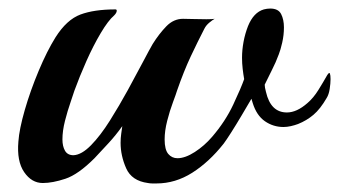

<svg xmlns="http://www.w3.org/2000/svg" viewBox="-20 -422 793 449"><path d="M80 6Q54 6 36.5 -19.5Q19 -45 23 -91Q25 -120 38 -165Q51 -210 70.5 -256.5Q90 -303 110 -335Q136 -376 168 -388Q200 -400 250 -400Q253 -400 253 -397Q253 -392 247 -386Q233 -374 215.5 -344.5Q198 -315 182 -279Q166 -243 154 -210Q152 -203 145 -183Q138 -163 132 -139.5Q126 -116 126 -96Q126 -80 132 -69.5Q138 -59 152 -59Q171 -60 193 -82.5Q215 -105 237 -140Q259 -175 279 -211.5Q299 -248 314.5 -277.5Q330 -307 337 -319Q352 -343 369 -360.5Q386 -378 408 -378Q416 -378 432 -377.5Q448 -377 462.5 -377Q477 -377 482 -378Q478 -376 470 -369.5Q462 -363 458 -355Q442 -324 426 -290Q410 -256 394 -210Q392 -203 384.5 -183Q377 -163 371 -139.5Q365 -116 365 -96Q365 -72 373.5 -62Q382 -52 395 -52Q413 -52 435.5 -66.5Q458 -81 476 -102Q507 -138 525.5 -177.5Q544 -217 551 -237Q549 -248 547.5 -261Q546 -274 546 -287Q546 -305 549.5 -324Q553 -343 560 -361Q573 -393 597 -400Q601 -401 604.5 -401.5Q608 -402 612 -402Q631 -402 637.5 -389Q644 -376 644 -358Q644 -340 640 -322.5Q636 -305 632 -295Q625 -276 616 -258.5Q607 -241 599 -224Q599 -218 602 -207Q613 -159 651 -159Q674 -159 699 -181Q713 -193 724.5 -211.5Q736 -230 745 -246Q750 -254 751.5 -250Q753 -246 753 -237Q753 -227 751 -214Q749 -201 744 -193Q729 -167 713 -153.5Q697 -140 677 -132Q669 -129 660 -127Q651 -125 643 -125Q619 -125 599.5 -138.5Q580 -152 571 -181L568 -191Q558 -174 545 -152Q532 -130 520.5 -112Q509 -94 503 -86Q469 -43 429.5 -18Q390 7 346 7Q341 7 336 7Q331 7 326 6Q288 1 275 -28.5Q262 -58 262 -88Q262 -99 263.5 -109.5Q265 -120 266 -127Q251 -106 234.5 -88Q218 -70 201 -52Q163 -14 133 -4Q103 6 80 6Z"/></svg>

Font: Playball
Style: Regular
Weight: 400
Designer: Robert E. Leuschke
Foundry: Robert E. Leuschke
Version: Version 1.010